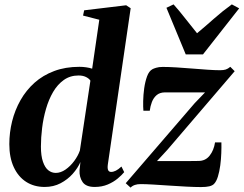

<svg xmlns="http://www.w3.org/2000/svg" viewBox="-20 -841 1110 875"><path d="M471.5 -92Q469 -74 472.8 -65.8Q476.5 -57.5 486.5 -57.5Q496.5 -57.5 508 -63.2Q519.5 -69 533.5 -82L546 -56.5Q535.5 -43.5 516.5 -27.5Q497.5 -11.5 471 -0.2Q444.5 11 411.5 11Q372 11 356.5 -11.2Q341 -33.5 342.5 -65L346.5 -102.5Q334.5 -75 311.5 -49Q288.5 -23 256.2 -6Q224 11 183.5 11Q135.5 11 99.2 -12.2Q63 -35.5 42.8 -79.2Q22.5 -123 22.5 -184Q22.5 -237 35.2 -288.2Q48 -339.5 73.5 -384.5Q99 -429.5 137.2 -463.8Q175.5 -498 226.8 -517.2Q278 -536.5 342 -536.5Q357.5 -536.5 373 -534.2Q388.5 -532 400 -528L432.5 -751L358.5 -770L363.5 -794L555 -817L575.5 -803.5ZM392 -473.5Q386 -483 372 -490Q358 -497 338 -497Q299.5 -497 270.8 -476.5Q242 -456 222 -421.8Q202 -387.5 189.8 -345.2Q177.5 -303 172 -258.2Q166.5 -213.5 166.5 -173Q166.5 -130.5 175.8 -103.8Q185 -77 200.2 -65Q215.5 -53 234 -53Q256.5 -53 278.5 -68.2Q300.5 -83.5 318 -107Q335.5 -130.5 344 -155ZM914.5 -420Q901.5 -420 883 -420Q864.5 -420 843.2 -420Q822 -420 801 -420Q780 -420 761.8 -420Q743.5 -420 731 -420Q707.5 -419.5 693.5 -407.2Q679.5 -395 672.2 -376Q665 -357 662.5 -336.5H633.5Q632 -352.5 632.5 -380.5Q633 -408.5 637.2 -438.8Q641.5 -469 650.2 -493Q659 -517 674.5 -525.5Q679.5 -528.5 691.8 -532.2Q704 -536 721.5 -536Q749 -536 784.5 -533.8Q820 -531.5 857.2 -528.5Q894.5 -525.5 927.5 -523.2Q960.5 -521 982.5 -521Q998.5 -521 1008.8 -524.2Q1019 -527.5 1029.5 -536.5L1049.5 -516.5L743 -158.5L695.5 -107Q714.5 -107 739 -107Q763.5 -107 789.5 -107Q815.5 -107 840.2 -107Q865 -107 884.5 -107.5Q916.5 -107.5 935.5 -131.8Q954.5 -156 960 -192H989Q989.5 -171 988.5 -143.2Q987.5 -115.5 983.8 -87.2Q980 -59 973 -36.2Q966 -13.5 955 -2.5Q948 4.5 934.2 8Q920.5 11.5 896 11.5Q868 11.5 829.8 9.5Q791.5 7.5 751.8 4.8Q712 2 677.2 0Q642.5 -2 621 -2Q606 -2 594.8 1.8Q583.5 5.5 575 14L553 -6L867 -370.5ZM826.5 -593 738.5 -805.5 771 -821Q797 -792 823.8 -757.5Q850.5 -723 878 -689.5Q917.5 -722.5 955.5 -756.2Q993.5 -790 1036.5 -821L1070 -803L905 -593Z"/></svg>

Font: Merriweather 96pt
Style: Bold Italic
Weight: 700
Italic angle: -7.8°
Version: Version 2.101